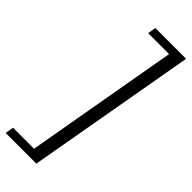

<svg xmlns="http://www.w3.org/2000/svg" viewBox="-291 -718 948 948"><g transform="rotate(45 182.5 -244.5)"><path d="M-3 200 4 156H151L292 -646H146L153 -689H368L211 200Z"/></g></svg>

Font: Linux Libertine O
Style: Italic
Weight: 400
Italic angle: -12°
Designer: Philipp H. Poll
Foundry: Philipp H. Poll
Version: Version 5.1.6